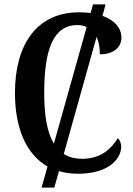

<svg xmlns="http://www.w3.org/2000/svg" viewBox="-20 -780 606 873"><path d="M334 10C480 10 531 -62 531 -113C531 -128 525 -144 516 -152C486 -105 441 -58 354 -58C321 -58 293 -65 270 -80L419 -612C430 -589 434 -561 434 -533C496 -533 532 -564 532 -609C532 -651 503 -688 446 -708L460 -760H403L392 -721C376 -723 358 -724 339 -724C147 -724 48 -577 48 -358C48 -199 98 -79 196 -23L169 73H227L248 -2C274 6 303 10 334 10ZM181 -358C181 -552 221 -666 332 -666C348 -666 362 -663 374 -657L225 -127C194 -178 181 -255 181 -358Z"/></svg>

Font: Noto Serif Condensed Semi
Style: Regular
Weight: 600
Width: 3
Designer: Monotype Design Team
Foundry: Monotype Imaging Inc.
Version: Version 1.002